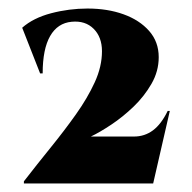

<svg xmlns="http://www.w3.org/2000/svg" viewBox="-20 -738 450 450"><path d="M74 -566 32 -673Q58 -696 100 -707Q142 -718 185 -718Q232 -718 269.5 -704.5Q307 -691 329.5 -665.5Q352 -640 352 -604Q352 -571 335 -541.5Q318 -512 293 -488Q268 -464 241 -446Q214 -428 193 -418H294Q319 -418 338.5 -432.5Q358 -447 373 -478H378L339 -308H36V-313Q67 -353 99 -392.5Q131 -432 158 -470Q185 -508 202 -545Q219 -582 219 -618Q219 -651 199.5 -670.5Q180 -690 148 -687Q115 -684 97.5 -653.5Q80 -623 80 -566Z"/></svg>

Font: Cinzel ExtraBold
Style: Regular
Weight: 800
Designer: Natanael Gama
Version: Version 2.000